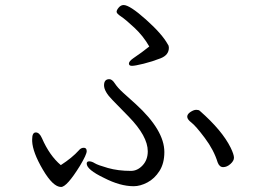

<svg xmlns="http://www.w3.org/2000/svg" viewBox="-20 -736 1040 764"><path d="M108 -182Q108 -209 122.5 -209Q137 -209 147 -186Q177 -117 222 -79Q267 -108 294 -138Q302 -148 313.5 -148Q325 -148 325 -134.5Q325 -121 298 -76Q246 8 223 8Q191 8 150.5 -61Q110 -130 108 -174ZM898 -148Q911 -121 911 -108.5Q911 -96 897 -83.5Q883 -71 868 -71Q853 -71 846 -90Q831 -139 795 -187Q759 -235 742 -248Q725 -261 725 -271.5Q725 -282 738 -290.5Q751 -299 761 -299Q771 -299 775 -295Q864 -217 898 -148ZM568 -134Q568 -194 492 -272Q461 -304 427.5 -338Q394 -372 394 -396.5Q394 -421 415 -421Q426 -421 437 -404Q448 -387 470 -367Q492 -347 520 -322Q634 -218 634 -131Q634 -86 614.5 -55.5Q595 -25 566.5 -10Q538 5 512 5Q458 5 394 -28Q325 -61 325 -85Q325 -94 335 -94Q345 -94 357 -86.5Q369 -79 409.5 -67.5Q450 -56 501 -56Q527 -56 547.5 -78Q568 -100 568 -134ZM574 -551Q550 -593 514.5 -626Q479 -659 461.5 -670.5Q444 -682 444 -689Q444 -696 452.5 -706Q461 -716 472 -716Q496 -716 560.5 -658.5Q625 -601 648 -559Q652 -554 652 -546Q652 -517 619 -504Q586 -491 551.5 -482.5Q517 -474 505 -474Q493 -474 493 -483Q493 -492 510 -504Q547 -529 574 -551Z"/></svg>

Font: LXGW WenKai Mono Lite
Style: Regular
Weight: 400
Monospace: yes
Designer: LXGW / Fontworks Inc.
Foundry: LXGW / Fontworks Inc.
Version: Version 1.520; June 14, 2025